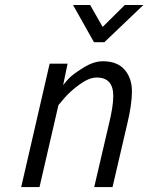

<svg xmlns="http://www.w3.org/2000/svg" viewBox="-20 -758 601 778"><path d="M402.8 -586.9H360.8L275.9 -737.8H345.2L396 -648.9L485.8 -737.8H561ZM397 -509.8Q455.1 -509.8 484.9 -475.6Q514.6 -441.4 514.6 -387.7Q514.6 -334 495.1 -253.9L436 0H361.8L419.9 -249Q439 -325.2 439 -369.1Q439 -444.3 371.1 -443.8Q341.3 -443.8 302.7 -416Q264.2 -388.2 240.2 -359.9L216.8 -332L140.1 0H65.9L181.2 -500H253.9L235.8 -413.1Q244.6 -424.8 259.3 -440.4Q273.9 -456.1 316.4 -482.9Q358.9 -509.8 397 -509.8Z"/></svg>

Font: TitilliumWeb-Italic
Style: Italic
Weight: 400
Italic angle: -13°
Version: Version 1.001;PS 57.000;hotconv 1.0.70;makeotf.lib2.5.55311